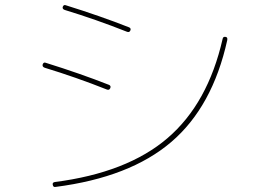

<svg xmlns="http://www.w3.org/2000/svg" viewBox="-20 -737 1040 766"><path d="M190.4 0Q188.5 -8.8 198.2 -10.7Q487.3 -47.9 648.4 -186Q809.6 -324.2 868.2 -582Q870.1 -591.8 879.9 -589.8Q888.7 -588.9 886.7 -577.1Q828.1 -311.5 663.1 -170.4Q498 -29.3 201.2 8.8Q192.4 10.7 190.4 0ZM158.2 -466.8Q147.5 -470.7 150.4 -480.5Q154.3 -490.2 163.1 -486.3Q300.8 -443.4 415 -398.4Q423.8 -394.5 419.9 -385.3Q416 -376 406.2 -379.9Q283.2 -428.7 158.2 -466.8ZM238.3 -697.3Q227.5 -701.2 230.5 -710Q234.4 -719.7 243.2 -715.8Q380.9 -672.9 495.1 -627.9Q503.9 -624 500 -615.2Q496.1 -606.4 486.3 -610.4Q363.3 -659.2 238.3 -697.3Z"/></svg>

Font: Rounded-X Mgen+ 2m thin
Style: Regular
Weight: 100
Designer: [Source Han Sans]
Ryoko NISHIZUKA  (kana & ideographs); Paul D. Hunt (Latin, Greek & Cyrillic); Wenlong ZHANG  (bopomofo
Version: Version 1.059.20150602